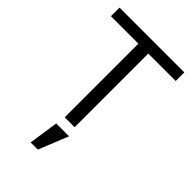

<svg xmlns="http://www.w3.org/2000/svg" viewBox="-276 -799 1152 1152"><g transform="rotate(45 300.0 -223.5)"><path d="M342 -625V0H258V-625H25V-698H575V-625ZM248 62H357L281 251H220Z"/></g></svg>

Font: iA Writer Mono V
Style: Regular
Weight: 400
Designer: Mike Abbink, Paul van der Laan, Pieter van Rosmalen
Foundry: Bold Monday
Version: Version 2.000